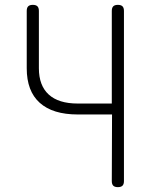

<svg xmlns="http://www.w3.org/2000/svg" viewBox="-20 -760 640 790"><path d="M441 -289H300Q197 -289 143.5 -337Q90 -385 90 -479V-715Q90 -728 96 -734Q102 -740 115 -740Q128 -740 134 -734Q140 -728 140 -715V-479Q140 -408 180.5 -371Q221 -334 300 -334H440V-715Q440 -728 446 -734Q452 -740 465 -740Q478 -740 484 -734Q490 -728 490 -715V-15Q490 -2 484 4Q478 10 465 10Q452 10 446 4Q440 -2 440 -15Z"/></svg>

Font: Maple Mono Thin
Style: Regular
Weight: 250
Monospace: yes
Designer: subframe7536
Version: Version 7.000